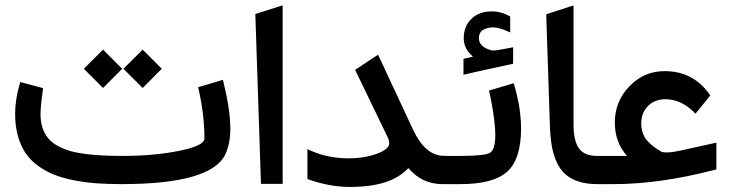

<svg xmlns="http://www.w3.org/2000/svg" viewBox="-20 -701 2785 731"><path d="M525.9 -509.3 593.3 -441.9 596.2 -439 593.3 -436.5 525.9 -368.7 522.9 -366.2 520.5 -368.7 452.6 -436.5 450.2 -439 452.6 -441.9 520.5 -509.3 522.9 -512.2ZM375 -509.3 442.4 -441.9 445.3 -439 442.4 -436.5 375 -368.7 372.1 -366.2 369.6 -368.7 301.8 -436.5 299.3 -439 301.8 -441.9 369.6 -509.3 372.1 -512.2ZM449.7 -107.4Q565.4 -107.4 661.9 -126.7Q758.3 -146 758.3 -173.8Q758.3 -264.2 736.3 -360.4L734.4 -369.1L743.2 -371.6L818.8 -394L828.6 -397L831.1 -387.2Q856.9 -282.2 856.9 -210.9Q856.9 -155.3 838.4 -114.3Q785.2 0 442.9 0Q390.6 0 347.2 -3.2Q303.7 -6.3 261.2 -14.6Q218.8 -22.9 185.8 -36.1Q152.8 -49.3 124.3 -70.1Q95.7 -90.8 77.1 -118.4Q58.6 -146 48.1 -183.6Q37.6 -221.2 37.6 -267.1Q37.6 -321.3 54.7 -379.9L57.1 -388.7L66.4 -386.2L135.7 -367.7L144 -365.7L143.1 -356.9Q134.3 -297.4 134.3 -266.1Q134.3 -236.3 142.3 -213.1Q150.4 -189.9 164.6 -173.3Q178.7 -156.7 201.4 -144.8Q224.1 -132.8 248.8 -125.7Q273.4 -118.7 307.9 -114.5Q342.3 -110.4 374.8 -108.9Q407.2 -107.4 449.7 -107.4Z M952.1 -647.5 1056.2 -680.7V-1H973.6Z M1679.2 0H1664.1Q1586.9 0 1534.7 -61Q1512.2 -36.6 1480.5 -20.8Q1448.7 -4.9 1407 2.9Q1365.2 10.7 1311.5 10.7Q1236.3 10.7 1156.7 -17.1L1150.4 -19.5V-26.4V-118.2V-133.3L1164.1 -127Q1230.5 -98.1 1307.1 -98.1Q1366.2 -98.1 1414.1 -115.5Q1461.9 -132.8 1461.9 -155.3Q1461.9 -166.5 1455.1 -180.2L1335.9 -427.2L1332 -435.1L1339.4 -439.9L1410.2 -486.8L1419.4 -492.7L1424.3 -482.4L1551.8 -209Q1597.7 -110.4 1666 -107.9L1679.2 -107.4Q1682.6 -107.4 1685.3 -92.5Q1688 -77.6 1688 -62.5V-45.9Q1688 -30.3 1685.3 -15.1Q1682.6 0 1679.2 0Z M1673.8 -107.4H1733.9Q1823.2 -107.4 1844.5 -118.7Q1865.7 -129.9 1865.7 -187.5Q1865.7 -204.1 1863.5 -226.8Q1861.3 -249.5 1858.2 -269.8Q1855 -290 1851.8 -308.1Q1848.6 -326.2 1846.2 -336.9L1843.8 -347.7L1841.8 -356.4L1850.6 -358.9L1926.3 -381.3L1935.5 -384.3L1938.5 -375Q1939.5 -371.6 1941.2 -365.7Q1942.9 -359.9 1947.3 -341.8Q1951.7 -323.7 1955.1 -305.4Q1958.5 -287.1 1961.2 -261.5Q1963.9 -235.8 1963.9 -212.4Q1963.9 -95.7 1911.6 -47.9Q1859.4 0 1731.9 0H1673.8Q1655.3 0 1655.3 -45.9V-62.5Q1655.3 -107.4 1673.8 -107.4ZM1780.8 -485.8Q1745.6 -514.2 1745.6 -555.7Q1745.6 -601.1 1774.9 -629.4Q1804.2 -657.7 1852.5 -657.7Q1870.6 -657.7 1888.2 -652.8Q1905.8 -647.9 1921.4 -638.7L1922.4 -637.7V-636.7V-580.6V-577.6L1919.4 -578.6Q1907.2 -584.5 1899.7 -587.4Q1892.1 -590.3 1879.9 -593.5Q1867.7 -596.7 1856.4 -596.7Q1834 -596.7 1818.6 -586.7Q1803.2 -576.7 1803.2 -555.7Q1803.2 -551.3 1804.2 -546.9Q1805.2 -542.5 1806.9 -538.8Q1808.6 -535.2 1811.5 -531.5Q1814.5 -527.8 1818.4 -524.7Q1822.3 -521.5 1826.9 -518.8Q1831.5 -516.1 1837.2 -513.9Q1842.8 -511.7 1849.6 -509.8Q1851.6 -509.3 1853.8 -509Q1856 -508.8 1859.9 -508.8Q1865.7 -508.8 1876.5 -510.5Q1887.2 -512.2 1903.8 -515.4Q1920.4 -518.6 1931.2 -520.5L1933.6 -521V-518.6V-460V-458.5L1932.1 -458Q1910.6 -453.1 1873.3 -445.1Q1835.9 -437 1804.9 -430.2Q1773.9 -423.3 1747.1 -417L1744.6 -416V-418.5V-475.6V-477.1L1746.1 -477.5Q1751 -478.5 1757.3 -480Q1763.7 -481.4 1770 -482.9Q1776.4 -484.4 1780.8 -485.8Z M2262.7 0H2252.9Q2212.9 0 2182.6 -10Q2152.3 -20 2132.3 -37.8Q2112.3 -55.7 2099.6 -83.5Q2086.9 -111.3 2081.1 -144Q2075.2 -176.8 2073.7 -219.7L2059.6 -646.5L2066.4 -648.9L2150.9 -676.3L2163.6 -680.2V-667V-227.1Q2163.6 -164.1 2184.6 -135.7Q2205.6 -107.4 2252.4 -107.4H2262.7Q2266.1 -107.4 2268.8 -92.5Q2271.5 -77.6 2271.5 -62.5V-45.9Q2271.5 -30.3 2268.8 -15.1Q2266.1 0 2262.7 0Z M2257.3 -107.4H2367.2Q2320.8 -159.2 2320.8 -234.9Q2320.8 -314.5 2376.2 -372.3Q2431.6 -430.2 2510.3 -430.2Q2617.7 -430.2 2679.7 -344.2L2684.1 -337.9L2679.7 -332L2634.8 -276.4L2627.4 -268.1L2620.1 -275.9Q2597.2 -298.8 2569.6 -311Q2542 -323.2 2514.6 -323.2Q2472.2 -323.2 2446.8 -297.1Q2421.4 -271 2421.4 -231.4Q2421.4 -215.8 2425 -202.1Q2428.7 -188.5 2434.8 -178.2Q2440.9 -168 2451.2 -158Q2461.4 -147.9 2471.9 -140.4Q2482.4 -132.8 2497.1 -124Q2503.9 -120.6 2517.6 -120.6Q2538.1 -120.6 2576.2 -128.9L2695.8 -155.3L2707.5 -157.7V-145.5V-63.5V-56.2L2700.2 -54.2Q2492.2 0 2316.4 0H2257.3Q2238.8 0 2238.8 -45.9V-62.5Q2238.8 -107.4 2257.3 -107.4Z"/></svg>

Font: Samim Medium FD
Style: Medium-FD
Weight: 500
Foundry: DejaVu fonts team - Redesigned by Saber Rastikerdar
Version: Version 4.0.5